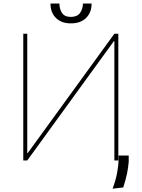

<svg xmlns="http://www.w3.org/2000/svg" viewBox="-20 -921 813 1102"><path d="M113.6 -727.3V0H136.4L633.5 -684.7H636.4V0H659.1V-727.3H636.4L139.2 -42.6H136.4V-727.3ZM456 -900.6H505.7Q506 -849.4 474.1 -818Q442.1 -786.6 386.4 -786.9Q332.7 -786.6 301.1 -818Q269.5 -849.4 269.9 -900.6H321Q321 -869.3 335.8 -846.8Q350.5 -824.2 386.4 -823.9Q423.3 -824.2 439.5 -846.9Q455.6 -869.7 456 -900.6ZM718.8 -28.4V7.1Q715.9 43 709 75.6Q702.1 108.3 687.5 154.8L626.4 161.9Q645.2 110.4 652.5 69.2Q659.8 28.1 660.5 1.4V-28.4Z"/></svg>

Font: Inter UI Thin
Style: Regular
Weight: 100
Designer: Rasmus Andersson
Foundry: rsms
Version: 3.2;8d6f07862